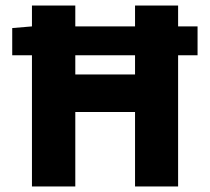

<svg xmlns="http://www.w3.org/2000/svg" viewBox="-20 -671 755 691"><path d="M95 0H251V-268H466V0H621V-472H691V-576H621V-651H466V-576H251V-651H95V-576L24 -570V-472H95ZM251 -403V-472H466V-403Z"/></svg>

Font: DAIFUKU Sans
Style: Bold
Weight: 700
Designer: Original font ‘Source Han Sans JP’ : Paul D. Hunt
Foundry: Daifuku
Version: Version 1.000